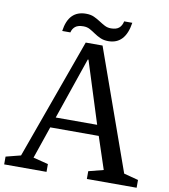

<svg xmlns="http://www.w3.org/2000/svg" viewBox="-101 -965 921 1045"><g transform="rotate(10 359.0 -442.5)"><path d="M532 -64 473 -242H205L144 -64L227 -43V0H-7V-43L75 -64L315 -730H408L645 -64L725 -43V0H450V-43ZM342 -641 225 -300H454L346 -641ZM178 -770Q186 -828 214 -856.5Q242 -885 290 -885Q316 -885 334.5 -876.5Q353 -868 369 -857.5Q385 -847 401 -838.5Q417 -830 436 -830Q466 -830 481 -843Q496 -856 501 -880H546Q528 -759 434 -759Q409 -759 390 -767.5Q371 -776 355 -787Q339 -798 323.5 -806.5Q308 -815 288 -815Q258 -815 243 -803Q228 -791 223 -770Z"/></g></svg>

Font: Domine
Style: Regular
Weight: 400
Designer: Pablo Impallari, Rodrigo Fuenzalida, Brenda Gallo
Foundry: Pablo Impallari, Rodrigo Fuenzalida, Brenda Gallo
Version: Version 2.000;September 19, 2022;FontCreator 14.0.0.2877 64-